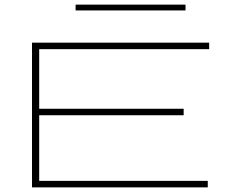

<svg xmlns="http://www.w3.org/2000/svg" viewBox="-20 -808 1040 828"><path d="M118 0V-624H882V-596H149V-339H772V-311H149V-28H876V0ZM306 -763V-788H780V-763Z"/></svg>

Font: Inconsolata UltraExpanded ExtraLight
Style: Regular
Weight: 200
Width: 9
Monospace: yes
Designer: Raph Levien, Cyreal, Brenton Simpson
Foundry: Raph Levien, Cyreal, Google
Version: Version 3.001; ttfautohint (v1.8.2.53-6de2)